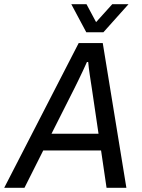

<svg xmlns="http://www.w3.org/2000/svg" viewBox="-55 -890 675 910"><path d="M-35 0 318 -686H432L544 0H450L424 -177H150L61 0ZM189 -256H412L380 -473Q378 -486 375.5 -502Q373 -518 370.5 -535Q368 -552 366 -567.5Q364 -583 363 -596H357Q349 -578 338 -554.5Q327 -531 316 -508.5Q305 -486 298 -472ZM554 -870 435 -737H354L283 -870H355L416 -756L375 -757L477 -870Z"/></svg>

Font: Archivo SemiCondensed
Style: Italic
Weight: 400
Width: 4
Italic angle: -10°
Designer: Hector Gatti
Foundry: Omnibus-Type
Version: Version 2.001